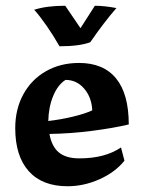

<svg xmlns="http://www.w3.org/2000/svg" viewBox="-20 -637 505 668"><path d="M33 -191Q33 -257 61 -308.5Q89 -360 139.5 -389Q190 -418 255 -418Q340 -418 384 -364Q428 -310 428 -204Q373 -191 298.5 -181.5Q224 -172 152 -171Q160 -127 185 -106.5Q210 -86 256 -86Q345 -86 401 -124L413 -78Q381 -38 326.5 -13.5Q272 11 215 11Q127 11 80 -41.5Q33 -94 33 -191ZM301 -253Q299 -298 273 -328.5Q247 -359 208 -359Q181 -342 165 -303Q149 -264 148 -216Q191 -221 233 -231Q275 -241 301 -253ZM99 -603Q142 -617 207 -617L260 -539L310 -617Q342 -617 385 -609Q343 -561 294 -490Q256 -476 187 -476Q166 -513 142 -547.5Q118 -582 99 -603Z"/></svg>

Font: Mirza SemiBold
Style: Regular
Weight: 600
Designer: Arabic design by Kourosh Beigpour, Latin design by Eduardo Tunni, engineering by Lasse Fister
Version: Version 1.0010g